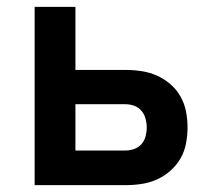

<svg xmlns="http://www.w3.org/2000/svg" viewBox="-20 -540 640 560"><path d="M81 0V-520H200V-336H346Q370 -336 393 -332.5Q416 -329 437.5 -319.5Q459 -310 477 -294.5Q495 -279 506.5 -258.5Q518 -238 522.5 -215Q527 -192 527 -168Q527 -145 522.5 -121.5Q518 -98 506.5 -78Q495 -58 477 -42Q459 -26 437.5 -16.5Q416 -7 393 -3.5Q370 0 346 0ZM200 -101H346Q359 -101 371.5 -105.5Q384 -110 392.5 -119.5Q401 -129 404.5 -142Q408 -155 408 -168Q408 -181 404.5 -194Q401 -207 392.5 -217Q384 -227 371.5 -231.5Q359 -236 346 -236H200Z"/></svg>

Font: Iosevka Custom Extended
Style: Bold
Weight: 700
Width: 7
Monospace: yes
Designer: Belleve Invis
Foundry: Belleve Invis
Version: Version 11.2.4; ttfautohint (v1.8.4)